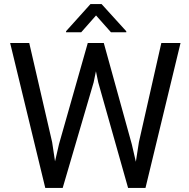

<svg xmlns="http://www.w3.org/2000/svg" viewBox="-20 -922 927 942"><path d="M250 -130.4 235.8 -224.6 123.5 -710.9H29.8L202.1 0H287.6L439.5 -518.1L450.7 -572.3L461.9 -518.1L608.4 0H693.8L865.7 -710.9H771.5L661.6 -225.1L646.5 -128.4L626.5 -214.8L489.3 -710.9H410.6L269.5 -214.8ZM423.8 -901.9 304.2 -769V-763.7H378.4L451.2 -846.2L524.4 -763.7H599.6V-768.6L478.5 -901.9Z"/></svg>

Font: Vazirmatn
Style: Regular
Weight: 400
Designer: Saber Rastikerdar
Foundry: Saber Rastikerdar
Version: Version 33.003